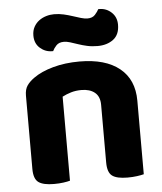

<svg xmlns="http://www.w3.org/2000/svg" viewBox="-52 -754 682 806"><g transform="rotate(-5 289.5 -350.5)"><path d="M369 -307Q369 -342 348 -359Q327 -376 292 -376Q268 -376 248 -370Q228 -364 211 -355V-1Q201 2 183 4.5Q165 7 143 7Q98 7 78 -7.5Q58 -22 58 -64V-373Q58 -399 69 -415Q80 -431 100 -445Q132 -468 182.5 -482Q233 -496 294 -496Q403 -496 462.5 -448Q522 -400 522 -311V-1Q511 2 493 4.5Q475 7 453 7Q408 7 388.5 -7.5Q369 -22 369 -64ZM205 -703Q226 -703 245.5 -698.5Q265 -694 283 -688Q301 -682 316.5 -677.5Q332 -673 344 -673Q365 -673 376 -685.5Q387 -698 392 -708H397Q426 -708 447.5 -688Q469 -668 469 -636Q469 -594 442.5 -574Q416 -554 376 -554Q352 -554 332 -558.5Q312 -563 294.5 -569Q277 -575 262.5 -579.5Q248 -584 236 -584Q215 -584 204 -572Q193 -560 188 -549H184Q155 -549 133 -568.5Q111 -588 111 -621Q111 -642 119.5 -657.5Q128 -673 141.5 -683Q155 -693 171.5 -698Q188 -703 205 -703Z"/></g></svg>

Font: Baloo Tammudu 2
Style: Bold
Weight: 700
Designer: Maithili Shingre, Omkar Shende and Ek Type
Foundry: Ek Type
Version: Version 1.640;hotconv 1.0.111;makeotfexe 2.5.65597; ttfautoh